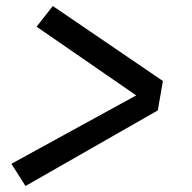

<svg xmlns="http://www.w3.org/2000/svg" viewBox="-20 -659 640 640"><path d="M65 -39 18 -113 434 -341 102 -570 156 -639 523 -389 506 -291Z"/></svg>

Font: Iosevka SS04 Md Ex Obl
Style: Regular
Weight: 500
Width: 7
Italic angle: -9°
Monospace: yes
Designer: Belleve Invis
Foundry: Belleve Invis
Version: Version 19.0.0; ttfautohint (v1.8.4)